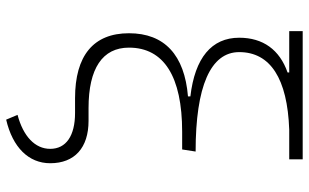

<svg xmlns="http://www.w3.org/2000/svg" viewBox="-210 -562 1007 626"><g transform="rotate(90 293.0 -248.5)"><path d="M299.8 9.8H347.7C422.4 9.8 464.8 39.1 464.8 90.8C464.8 140.1 424.3 178.7 354 197.3L369.6 234.4C460 213.4 511.7 161.1 511.7 90.8C511.7 11.2 461.4 -34.2 373.5 -34.2H332C202.6 -34.2 134.8 -79.6 134.8 -166C134.8 -279.8 229 -339.4 409.2 -339.4H466.8L473.6 -383.3C260.7 -383.3 149.4 -432.1 149.4 -525.4C149.4 -627 235.8 -682.6 402.3 -688.5H499V-732.4H81.1V-688.5H215.8V-683.1C141.6 -657.2 102.5 -603 102.5 -525.4C102.5 -435.5 168 -380.9 293.9 -366.2V-358.4C158.7 -347.2 87.9 -281.7 87.9 -166C87.9 -50.3 160.6 9.8 299.8 9.8Z"/></g></svg>

Font: Cascadia Code PL ExtraLight
Style: Regular
Weight: 200
Monospace: yes
Designer: Aaron Bell
Foundry: Saja Typeworks
Version: Version 2404.023